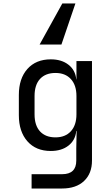

<svg xmlns="http://www.w3.org/2000/svg" viewBox="-20 -900 640 1100"><path d="M161 180V98H336Q417 98 417 20V-50L419 -150H417Q412 -97 372.5 -66Q333 -35 271 -35Q186 -35 137 -90.5Q88 -146 88 -240V-356Q88 -450 137 -505Q186 -560 271 -560Q333 -560 372.5 -529Q412 -498 417 -445H418V-550H507V20Q507 94 461.5 137Q416 180 335 180ZM298 -113Q354 -113 386 -148Q418 -183 418 -245V-350Q418 -412 386 -447Q354 -482 298 -482Q241 -482 209.5 -448Q178 -414 178 -350V-245Q178 -181 209.5 -147Q241 -113 298 -113ZM412 -880 332 -645H207L337 -880Z"/></svg>

Font: Liga JetBrainsMono Nerd Font
Style: Regular
Weight: 400
Designer: Philipp Nurullin, Konstantin Bulenkov
Foundry: JetBrains
Version: Version 2.225; ttfautohint (v1.8.3)